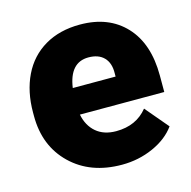

<svg xmlns="http://www.w3.org/2000/svg" viewBox="-86 -624 716 719"><g transform="rotate(-15 272.0 -264.0)"><path d="M301.8 9.8Q180.2 9.8 105 -62.7Q29.8 -135.3 29.8 -251.5V-265.1Q29.8 -346.2 59.8 -408.2Q89.8 -470.2 147.5 -504.2Q205.1 -538.1 284.2 -538.1Q395.5 -538.1 460 -469Q524.4 -399.9 524.4 -276.4V-212.4H197.3Q206.1 -168 235.8 -142.6Q265.6 -117.2 313 -117.2Q391.1 -117.2 435.1 -171.9L510.3 -83Q479.5 -40.5 423.1 -15.4Q366.7 9.8 301.8 9.8ZM283.2 -411.1Q210.9 -411.1 197.3 -315.4H363.3V-328.1Q364.3 -367.7 343.3 -389.4Q322.3 -411.1 283.2 -411.1Z"/></g></svg>

Font: Roboto Black
Style: Regular
Weight: 900
Designer: Google
Version: Version 2.134; 2016